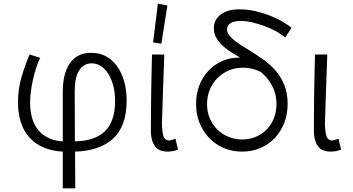

<svg xmlns="http://www.w3.org/2000/svg" viewBox="-20 -818 1923 1046"><path d="M322 208V8Q267 5 224 -12Q174 -32 141.5 -67.5Q109 -103 93.5 -152.5Q78 -202 78 -261Q78 -331 96.5 -395.5Q115 -460 141 -521L199 -503Q187 -479 177.5 -449.5Q168 -420 160.5 -388Q153 -356 148.5 -322.5Q144 -289 144 -258Q144 -213 155 -174.5Q166 -136 190 -107.5Q214 -79 252 -63Q282 -50 322 -48V-324Q323 -380 335 -419Q347 -458 368 -483Q389 -508 416 -519Q443 -530 472 -530Q474 -530 477 -530Q479 -530 481 -530Q522 -530 557 -511.5Q592 -493 617 -458.5Q642 -424 656 -376Q670 -328 670 -270Q670 -128 593 -60Q520 4 389 8L390 208ZM411 -434Q387 -397 387 -319Q387 -316 387 -313L388 -48Q437 -49 475 -60Q519 -73 548 -99.5Q577 -126 592 -168Q607 -210 607 -268Q607 -312 597.5 -349.5Q588 -387 571 -414.5Q554 -442 530.5 -457.5Q507 -473 479 -473Q436 -473 411 -434Z M891 8Q873 8 856 2Q839 -4 827.5 -17.5Q816 -31 809 -53Q802 -75 802 -106Q802 -153 802.5 -203Q803 -253 803.5 -305.5Q804 -358 805.5 -411.5Q807 -465 808 -521H875Q874 -474 871.5 -418.5Q869 -363 867.5 -310Q866 -257 864.5 -213Q863 -169 862 -144Q864 -90 872 -72Q880 -54 901 -52Q910 -54 917.5 -56Q925 -58 936 -62L950 -3Q934 4 918 6Q902 8 891 8ZM892 -788 859 -580 814 -587 840 -798Z M1299 8Q1244 8 1198 -12Q1152 -32 1118.5 -67.5Q1085 -103 1066.5 -150Q1048 -197 1048 -251Q1048 -306 1066 -352.5Q1084 -399 1116 -433Q1148 -467 1190.5 -485.5Q1233 -504 1279 -504Q1282 -504 1284 -504Q1286 -504 1288 -504Q1269 -515 1250 -527Q1221 -544 1198 -564.5Q1175 -585 1160 -609Q1145 -633 1145 -663Q1145 -711 1182.5 -739Q1220 -767 1283 -767Q1286 -767 1288 -767Q1327 -767 1368 -758Q1409 -749 1446.5 -734.5Q1484 -720 1516 -702Q1548 -684 1568 -666L1534 -614Q1513 -632 1482.5 -648.5Q1452 -665 1418.5 -677Q1385 -689 1352 -696.5Q1319 -704 1291 -704Q1256 -704 1236.5 -692Q1217 -680 1217 -658Q1217 -641 1229 -625.5Q1241 -610 1260.5 -595Q1280 -580 1304 -565Q1328 -550 1354 -534Q1386 -514 1420 -489.5Q1454 -465 1482.5 -432Q1511 -399 1529 -355Q1547 -311 1547 -252Q1547 -196 1528.5 -148.5Q1510 -101 1477 -66Q1444 -31 1398.5 -11.5Q1353 8 1299 8ZM1428 -400Q1417 -412 1404 -424Q1388 -433 1369 -439Q1339 -449 1306 -449Q1303 -449 1300 -449Q1261 -449 1226 -434Q1191 -419 1164.5 -392.5Q1138 -366 1123 -329.5Q1108 -293 1108 -250Q1108 -208 1123 -173Q1138 -138 1164 -112.5Q1190 -87 1225 -72.5Q1260 -58 1299 -58Q1339 -58 1373.5 -72.5Q1408 -87 1433 -112.5Q1458 -138 1472 -173.5Q1486 -209 1486 -251Q1486 -298 1470 -334.5Q1454 -371 1428 -400Z M1779 8Q1761 8 1744 2Q1727 -4 1715.5 -17.5Q1704 -31 1697 -53Q1690 -75 1690 -106Q1690 -153 1690.5 -203Q1691 -253 1691.5 -305.5Q1692 -358 1693.5 -411.5Q1695 -465 1696 -521H1763Q1762 -474 1759.5 -418.5Q1757 -363 1755.5 -310Q1754 -257 1752.5 -213Q1751 -169 1750 -144Q1752 -90 1760 -72Q1768 -54 1789 -52Q1798 -54 1805.5 -56Q1813 -58 1824 -62L1838 -3Q1822 4 1806 6Q1790 8 1779 8Z"/></svg>

Font: Rising Sun Light
Style: Regular
Weight: 300
Designer: Matt McInerney, Pablo Impallari, Rodrigo Fuenzalida (Raleway font), Stephen Hutchings (Greek), Cristiano Sobral (main ch
Foundry: The Rising Sun Project Authors
Version: Version 4.327; ttfautohint (v1.8.4.7-5d5b-dirty)